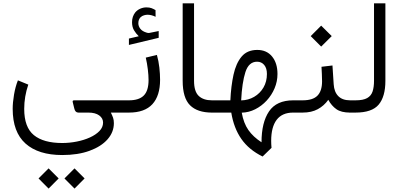

<svg xmlns="http://www.w3.org/2000/svg" viewBox="-20 -672 2400 1146"><path d="M148.9 -167Q124.5 -95.7 124.5 -22Q124.5 87.4 182.1 134.5Q239.7 181.6 351.1 181.6Q394.5 181.6 437.7 173.1Q481 164.6 516.6 148.4Q552.2 132.3 573.7 109.9Q595.2 87.4 595.2 59.6Q595.2 33.7 572 16.8Q548.8 0 507.8 0H447.8Q428.7 0 423.3 -24.9L414.1 -62.5Q411.1 -73.2 422.9 -73.2H711.4V0H641.6Q650.4 17.6 655 31Q659.7 44.4 659.7 63Q659.7 116.7 621.8 159.7Q584 202.6 514.6 228Q445.3 253.4 351.6 253.4Q209 253.4 132.3 184.8Q55.7 116.2 55.7 -22.5Q55.7 -59.6 63.7 -107.2Q71.8 -154.8 86.9 -192.4ZM364.7 393.1 424.8 333 484.9 393.1 424.8 453.6ZM210 393.1 270 333 330.1 393.1 270 453.6Z M935.5 -195.8Q935.5 -100.1 889.4 -50Q843.3 0 750 0H691.9V-73.2H750Q809.6 -73.2 838.1 -101.8Q866.7 -130.4 866.7 -194.3Q866.7 -222.2 862.3 -258.3Q857.9 -294.4 850.1 -328.1L916.5 -344.2Q926.8 -307.6 931.2 -268.6Q935.5 -229.5 935.5 -195.8ZM808.1 -455.6Q791.5 -471.7 779.8 -491.5Q768.1 -511.2 768.1 -539.6Q768.1 -557.6 773.2 -572Q778.3 -586.4 787.1 -597.7Q799.3 -612.3 817.1 -620.1Q835 -627.9 853.5 -627.9Q872.1 -627.9 883.8 -623.5Q895.5 -619.1 908.2 -611.8L908.7 -571.8Q883.8 -584 860.4 -584Q851.1 -584 839.8 -580.8Q828.6 -577.6 819.8 -569.8Q813.5 -564 809.6 -554.9Q805.7 -545.9 805.7 -533.2Q805.7 -515.6 817.6 -500.2Q829.6 -484.9 854.5 -477.5Q856.4 -477.1 859.4 -476.1Q862.3 -475.1 866.2 -475.1Q869.6 -475.1 872.1 -475.6L927.2 -486.8V-446.3L749.5 -403.8V-441.9Z M1257.8 0H1244.6Q1158.2 0 1114.3 -43.7Q1070.3 -87.4 1070.3 -190.4V-652.3H1138.2V-189.9Q1138.2 -126 1166 -99.6Q1193.8 -73.2 1244.6 -73.2H1257.8Z M1547.4 262.2Q1465.8 222.2 1420.7 157.5Q1375.5 92.8 1360.4 0H1238.3V-73.2H1355Q1358.9 -158.2 1373.8 -226.3Q1388.7 -294.4 1422.1 -334.2Q1455.6 -374 1515.6 -374Q1571.8 -374 1604 -334.7Q1636.2 -295.4 1636.2 -230.5Q1636.2 -186 1618.9 -145Q1601.6 -104 1571.5 -71.5Q1541.5 -39.1 1503.2 -19.8Q1464.8 -0.5 1422.9 0.5Q1434.1 63.5 1462.6 104.2Q1491.2 145 1541 177.2Q1541 59.1 1585.7 -7.1Q1630.4 -73.2 1730.5 -73.2H1747.1V0H1729.5Q1664.1 0 1631.3 43.2Q1598.6 86.4 1598.6 168.5Q1598.6 177.7 1599.1 188.7Q1599.6 199.7 1600.6 210.4ZM1419.4 -72.8Q1462.4 -73.7 1497.3 -94.2Q1532.2 -114.7 1552.7 -149.9Q1573.2 -185.1 1573.2 -230.5Q1573.2 -265.1 1556.9 -284.4Q1540.5 -303.7 1514.6 -303.7Q1464.8 -303.7 1444.8 -241.7Q1424.8 -179.7 1419.4 -72.8Z M2082.5 0H2069.3Q2016.6 0 1987.8 -20.3Q1959 -40.5 1939.5 -76.2Q1914.1 -40.5 1876.7 -20.3Q1839.4 0 1786.6 0H1727.5V-73.2H1786.6Q1847.7 -73.2 1875 -101.3Q1902.3 -129.4 1902.3 -186.5Q1902.3 -208 1901.1 -230.5Q1899.9 -252.9 1898.9 -273.4L1964.4 -281.2L1971.7 -168.9Q1974.6 -123 1999.3 -98.1Q2023.9 -73.2 2069.8 -73.2H2082.5ZM1834.5 -456.5 1897 -519 1960 -456.5 1897 -394Z M2063 0V-73.2H2102.5Q2147.9 -73.2 2171.6 -86.7Q2195.3 -100.1 2203.9 -126.2Q2212.4 -152.3 2212.4 -189.5V-652.3H2280.3V-189.9Q2280.3 -95.2 2240.2 -47.6Q2200.2 0 2102.1 0Z"/></svg>

Font: Vazir Light
Style: Light
Weight: 300
Designer: Saber Rastikerdar
Foundry: Saber Rastikerdar
Version: Version 30.0.0